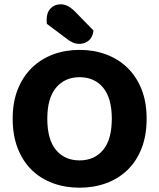

<svg xmlns="http://www.w3.org/2000/svg" viewBox="-20 -856 740 893"><path d="M662 -304Q662 -226 638.5 -166Q615 -106 573 -65.5Q531 -25 474 -4Q417 17 350 17Q283 17 226 -4Q169 -25 127.5 -65.5Q86 -106 62.5 -166Q39 -226 39 -304Q39 -382 63 -441.5Q87 -501 129 -541.5Q171 -582 227.5 -603Q284 -624 350 -624Q416 -624 473 -603Q530 -582 572 -541.5Q614 -501 638 -441.5Q662 -382 662 -304ZM500 -304Q500 -400 459.5 -448.5Q419 -497 350 -497Q282 -497 241 -448.5Q200 -400 200 -304Q200 -207 240.5 -158.5Q281 -110 350 -110Q419 -110 459.5 -158.5Q500 -207 500 -304ZM198 -745Q197 -749 197 -755.5Q197 -762 197 -765Q197 -798 215.5 -817Q234 -836 262 -836Q280 -836 296 -827.5Q312 -819 329 -802L415 -714Q411 -682 392 -667Q373 -652 351 -652Q332 -652 318 -658.5Q304 -665 290 -676Z"/></svg>

Font: Baloo Chettan 2
Style: Bold
Weight: 700
Designer: Maithili Shingre, Unnati Kotecha and Ek Type
Foundry: Ek Type
Version: Version 1.640;hotconv 1.0.111;makeotfexe 2.5.65597; ttfautoh